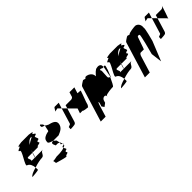

<svg xmlns="http://www.w3.org/2000/svg" viewBox="177 -1618 2338 2338"><g transform="rotate(-45 1346.0 -449.0)"><path d="M101 -298C115 -299 218 -306 211 -316C211 -329 211 -341 210 -353C157 -339 111 -321 101 -298ZM158 -445C190 -432 206 -398 210 -353C265 -372 320 -382 346 -382C392 -382 382 -445 428 -445H293C290 -437 287 -433 290 -445H221C266 -445 194 -508 240 -508H310C314 -519 319 -530 324 -541L314 -508H384C447 -508 373 -514 434 -526C496 -538 414 -552 466 -570C512 -570 439 -632 485 -632C537 -650 443 -664 480 -676C518 -689 413 -695 441 -695H297C325 -695 218 -689 247 -676C277 -664 176 -650 215 -632C261 -632 113 -445 158 -445ZM298 -474C294 -460 291 -451 290 -445H293C296 -453 301 -464 301 -464L314 -508H310C305 -496 301 -485 298 -474ZM354 -597C374 -630 402 -654 427 -654C469 -654 394 -635 354 -597Z M419 -251C427 -239 417 -214 435 -214C435 -214 543 -182 559 -182C597 -182 551 -188 596 -200C646 -212 571 -227 628 -244C648 -244 625 -266 619 -284C577 -264 502 -267 487 -267C421 -250 411 -263 419 -251ZM529 -470C524 -454 559 -442 593 -432H685C724 -449 780 -467 788 -532C793 -586 734 -600 688 -612C686 -616 663 -622 651 -636C650 -626 647 -617 645 -610L636 -566C631 -549 627 -559 589 -546C563 -534 528 -523 529 -470ZM610 -658C607 -649 625 -642 651 -636C649 -652 641 -668 628 -675C626 -687 602 -689 610 -658ZM573 -370H616C607 -370 617 -366 636 -360C625 -381 626 -401 624 -404C620 -410 603 -419 593 -432H592C527 -432 581 -370 573 -370ZM636 -360C637 -357 639 -354 640 -351H642C649 -354 645 -357 636 -360ZM619 -284C636 -288 647 -294 649 -301C650 -303 650 -306 650 -309C649 -308 648 -308 647 -307C618 -307 615 -296 619 -284ZM640 -351C609 -343 634 -333 649 -323C647 -331 644 -342 640 -351ZM649 -323C650 -318 650 -313 650 -309C660 -314 656 -318 649 -323Z M857 -662C858 -661 861 -663 863 -666C860 -665 856 -663 857 -662ZM863 -666C872 -669 891 -671 907 -675L944 -638L967 -712H895C888 -712 872 -678 863 -666ZM843 -412C847 -406 837 -381 845 -381C854 -381 913 -384 922 -390C930 -396 936 -404 938 -412L992 -589L944 -638L882 -434C879 -425 839 -418 843 -412ZM992 -589 1080 -500C1088 -500 1073 -497 1078 -490C1082 -484 1135 -647 1139 -661C1133 -644 1115 -631 1099 -631H1005ZM1139 -662C1139 -662 1139 -661 1139 -661C1139 -661 1139 -662 1139 -662Z M1104 -438C1101 -428 1169 -420 1180 -420C1182 -420 1187 -427 1192 -438H1196L1210 -484C1233 -542 1259 -620 1261 -626C1262 -628 1259 -630 1210 -632L1234 -710H1150L1111 -583C1088 -525 1061 -444 1059 -438Z M1167 -188H1251L1299 -344C1304 -360 1312 -375 1316 -375C1320 -375 1318 -361 1313 -344L1303 -312L1325 -281L1366 -312L1376 -344C1381 -361 1399 -375 1417 -375C1433 -375 1443 -360 1438 -344L1443 -360C1456 -374 1541 -382 1570 -382C1580 -382 1605 -432 1628 -482C1620 -494 1630 -500 1613 -500C1596 -500 1623 -637 1606 -624C1605 -648 1611 -649 1644 -632C1649 -632 1655 -634 1660 -635C1668 -682 1630 -693 1597 -685C1570 -685 1534 -642 1515 -619C1514 -662 1490 -685 1460 -698C1424 -710 1417 -707 1405 -689C1388 -689 1378 -704 1362 -692C1346 -680 1313 -665 1308 -648ZM1660 -634C1667 -639 1640 -530 1639 -505C1636 -497 1631 -490 1628 -482C1629 -480 1634 -483 1638 -490C1639 -491 1641 -494 1644 -499L1642 -498L1643 -500H1644C1646 -504 1646 -509 1649 -515C1663 -548 1679 -591 1676 -580C1679 -589 1677 -585 1671 -573C1679 -595 1684 -612 1684 -612C1694 -644 1677 -639 1660 -635ZM1644 -499C1644 -499 1644 -500 1644 -500C1644 -500 1644 -499 1644 -499Z M1629 -298C1643 -299 1746 -306 1739 -316C1739 -329 1739 -341 1738 -353C1685 -339 1639 -321 1629 -298ZM1686 -445C1718 -432 1734 -398 1738 -353C1793 -372 1848 -382 1874 -382C1920 -382 1910 -445 1956 -445H1821C1818 -437 1815 -433 1818 -445H1749C1794 -445 1722 -508 1768 -508H1838C1842 -519 1847 -530 1852 -541L1842 -508H1912C1975 -508 1901 -514 1962 -526C2024 -538 1942 -552 1994 -570C2040 -570 1967 -632 2013 -632C2065 -650 1971 -664 2008 -676C2046 -689 1941 -695 1969 -695H1825C1853 -695 1746 -689 1775 -676C1805 -664 1704 -650 1743 -632C1789 -632 1641 -445 1686 -445ZM1826 -474C1822 -460 1819 -451 1818 -445H1821C1824 -453 1829 -464 1829 -464L1842 -508H1838C1833 -496 1829 -485 1826 -474ZM1882 -597C1902 -630 1930 -654 1955 -654C1997 -654 1922 -635 1882 -597Z M1927 -188H2011L2078 -406C2083 -421 2096 -438 2103 -438H2159C2162 -438 2217 -607 2217 -600C2226 -608 2237 -608 2249 -600C2258 -600 2200 -372 2187 -330L2205 -187L2306 -437C2311 -454 2353 -612 2345 -624C2354 -692 2308 -716 2285 -716C2271 -716 2174 -707 2165 -689C2148 -689 2138 -704 2122 -692C2106 -680 2073 -665 2068 -648Z M2410 -662C2411 -661 2414 -663 2416 -666C2413 -665 2409 -663 2410 -662ZM2416 -666C2425 -669 2444 -671 2460 -675L2497 -638L2520 -712H2448C2441 -712 2425 -678 2416 -666ZM2396 -412C2400 -406 2390 -381 2398 -381C2407 -381 2466 -384 2475 -390C2483 -396 2489 -404 2491 -412L2545 -589L2497 -638L2435 -434C2432 -425 2392 -418 2396 -412ZM2545 -589 2633 -500C2641 -500 2626 -497 2631 -490C2635 -484 2688 -647 2692 -661C2686 -644 2668 -631 2652 -631H2558ZM2692 -662C2692 -662 2692 -661 2692 -661C2692 -661 2692 -662 2692 -662Z"/></g></svg>

Font: bitstorm
Style: maxcnobl
Weight: 400
Version: Version 0.2